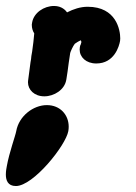

<svg xmlns="http://www.w3.org/2000/svg" viewBox="-74 -321 457 647"><path d="M-19.3 120.9C-22 136.4 -43 193.5 -50.9 238.2C-51.9 243.7 -54.3 255.1 -54.3 267C-54.3 285.8 -48.2 305.9 -20.5 305.9C38.5 305.9 147.7 169 156.2 120.9C157.1 115.8 157.5 110.8 157.5 105.9C157.5 66.3 129.1 33.2 83.9 33.2C38 33.2 -10.3 70.1 -19.3 120.9ZM20.8 -50.2 20.7 -49.4 20.6 -48.9C20.4 -47.1 20.3 -45.3 20.3 -43.5C20.3 -18.8 41.3 3.6 75.4 3.6C108.4 3.6 143.4 -18.4 149.2 -51.3L149.8 -54.5C152.6 -70.6 154.8 -87.8 157.5 -108.7C159.3 -118.9 160.2 -128.9 162.6 -142.6C164.1 -148.2 171.9 -165.8 178.1 -173.5C182.1 -176.3 190.1 -181.8 198.4 -185.3C198.5 -185 199.2 -183.6 200.2 -180.1C200.1 -179.2 200.4 -177.4 198.1 -171.4C198.1 -171.4 198.2 -171.5 197.2 -169C196.8 -167.9 196.8 -171.6 195.1 -162.1C194.6 -159.4 194.4 -156.7 194.4 -154C194.4 -128.4 216.1 -107.1 250.4 -107.1C311 -107.1 327.4 -164.6 330.6 -183.1C330.9 -184.8 331.2 -187.7 331.2 -191.5C331.2 -219.9 318 -298.2 221.4 -298.2C196.7 -298.2 173.1 -290.2 152 -279.3C147.2 -286 134.3 -300.9 108.2 -300.9C73.6 -300.9 40 -277.5 34.4 -245.9L33.2 -238.7L33.2 -237C33.2 -226.9 36 -216.5 41.4 -208.5C40.3 -191.3 37.2 -168.4 34.3 -147.1C32.1 -134.8 30.8 -127.8 30.8 -123.6C30.8 -122.8 30.8 -123.6 30.8 -122.8C30.6 -121.4 30.8 -122.2 28.8 -111.1Z"/></svg>

Font: TudorRose
Style: BoldOblique
Weight: 500
Version: Version 001.000